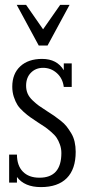

<svg xmlns="http://www.w3.org/2000/svg" viewBox="-20 -741 350 779"><path d="M262.2 -721.2 172.9 -556.2H137.2L47.9 -721.2H85.9L154.8 -622.1L224.1 -721.2ZM170.9 -290Q189.5 -278.3 199.2 -271.5Q209 -264.6 225.1 -252.2Q241.2 -239.7 250.2 -228Q259.3 -216.3 268.8 -200.7Q278.3 -185.1 282.7 -166Q287.1 -147 287.1 -125Q287.1 -54.7 251 -18.3Q214.8 18.1 146 18.1Q79.6 18.1 48.8 -22.9V0H17.1V-113.8H48.8Q48.8 -69.3 72.8 -44.7Q96.7 -20 140.1 -20Q229 -20 229 -120.1Q229 -138.2 223.1 -154.5Q217.3 -170.9 209.7 -182.1Q202.1 -193.4 187 -206.3Q171.9 -219.2 161.9 -226.1Q151.9 -232.9 132.8 -245.1Q112.8 -258.3 102.1 -265.9Q91.3 -273.4 75.2 -287.8Q59.1 -302.2 50.8 -315.4Q42.5 -328.6 36.1 -347.9Q29.8 -367.2 29.8 -389.2Q29.8 -441.9 62.3 -471.9Q94.7 -502 150.9 -502Q210.9 -502 238.8 -456.1V-483.9H271V-388.2H238.8Q234.4 -423.3 210.4 -444.6Q186.5 -465.8 154.8 -465.8Q125 -465.8 105.5 -446Q85.9 -426.3 85.9 -393.1Q85.9 -376 92 -361.6Q98.1 -347.2 112.3 -333.7Q126.5 -320.3 137.9 -312Q149.4 -303.7 170.9 -290Z"/></svg>

Font: Margherita Light
Style: Regular
Weight: 300
Designer: James Puckett
Foundry: Dunwich Type Founders
Version: Version 1.008;hotconv 1.0.109;makeotfexe 2.5.65596